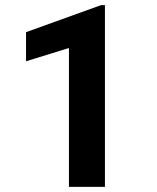

<svg xmlns="http://www.w3.org/2000/svg" viewBox="-20 -732 614 752"><path d="M391 -712H376L82 -606V-492L250 -544V0H391Z"/></svg>

Font: Noto Sans KR Bold
Style: Regular
Weight: 700
Designer: Ryoko NISHIZUKA  (kana & ideographs); Paul D. Hunt (Latin, Greek & Cyrillic); Wenlong ZHANG  (bopomofo); Sandoll Communi
Foundry: Adobe Systems Incorporated
Version: Version 1.004;PS 1.004;hotconv 1.0.82;makeotf.lib2.5.63406